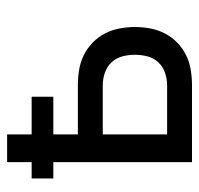

<svg xmlns="http://www.w3.org/2000/svg" viewBox="-30 -530 560 540"><g transform="rotate(-90 250.0 -260.0)"><path d="M64 0V-390H18V-451H64V-520H142V-451H248V-390H142V-321H280Q302 -321 323.5 -317.5Q345 -314 364.5 -304.5Q384 -295 400 -279.5Q416 -264 426 -244.5Q436 -225 440 -203.5Q444 -182 444 -161Q444 -139 440 -117.5Q436 -96 426 -76.5Q416 -57 400 -41.5Q384 -26 364.5 -16.5Q345 -7 323.5 -3.5Q302 0 280 0ZM142 -70H280Q298 -70 315.5 -76Q333 -82 345 -95Q357 -108 361.5 -125.5Q366 -143 366 -161Q366 -178 361.5 -195.5Q357 -213 345 -226Q333 -239 315.5 -245Q298 -251 280 -251H142Z"/></g></svg>

Font: Moesevka
Style: Regular
Weight: 400
Monospace: yes
Designer: Belleve Invis
Foundry: Belleve Invis
Version: Version 32.5.0; ttfautohint (v1.8.4)